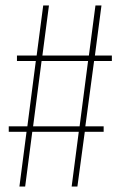

<svg xmlns="http://www.w3.org/2000/svg" viewBox="-20 -682 441 702"><path d="M389 -459H324L292 -220H359V-200H290L263 0H242L268 -200H98L72 0H51L77 -200H12V-220H80L111 -459H42V-479H114L138 -662H159L135 -479H305L329 -662H351L327 -479H389ZM271 -220 302 -459H132L101 -220Z"/></svg>

Font: Fira Sans Extra Condensed Thin
Style: Regular
Weight: 250
Width: 1
Designer: Carrois Corporate & Edenspiekermann AG
Foundry: Carrois Corporate GbR & Edenspiekermann AG
Version: Version 4.203